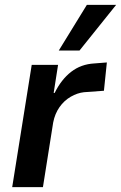

<svg xmlns="http://www.w3.org/2000/svg" viewBox="-20 -767 496 787"><path d="M30 0 110 -501H218L200 -386H204Q231 -441 271.5 -472.5Q312 -504 367 -507L418 -511L406 -395L324 -389Q297 -386 270 -370.5Q243 -355 224 -328Q205 -301 198 -265L156 0ZM221 -560 336 -747H456L306 -560Z"/></svg>

Font: Nunito Sans 7pt Condensed
Style: Bold Italic
Weight: 700
Width: 3
Italic angle: -9°
Designer: Vernon Adams
Foundry: Vernon Adams
Version: Version 3.101;gftools[0.9.27]